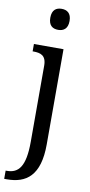

<svg xmlns="http://www.w3.org/2000/svg" viewBox="-117 -799 508 1080"><g transform="rotate(10 137.5 -259.0)"><path d="M144 -638C174 -638 199 -653 199 -698C199 -743 174 -758 144 -758C113 -758 89 -743 89 -698C89 -653 113 -638 144 -638ZM-9 240H6C116 240 193 187 193 8V-536H24V-494H28C69 -494 102 -485 102 -426V9C102 151 64 193 -2 193H-9Z"/></g></svg>

Font: Noto Serif Bengali SemiCondensed
Style: Regular
Weight: 400
Width: 4
Designer: Juan Bruce, Universal Thirst, Indian Type Foundry and the Monotype Design Team.
Foundry: Monotype Imaging Inc.
Version: Version 2.003